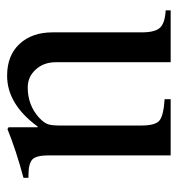

<svg xmlns="http://www.w3.org/2000/svg" viewBox="-0 -490 500 540"><g transform="rotate(90 250.0 -220.0)"><path d="M480 -50V-36Q402 -15 343 9L338 6V-76H336Q273 10 193 10Q136 10 103.5 -25Q71 -60 71 -118V-369Q71 -406 58 -420Q45 -434 9 -436V-450H155V-127Q155 -93 175.5 -70.5Q196 -48 226 -48Q275 -48 310 -79Q323 -91 328 -101.5Q333 -112 333 -137V-368Q333 -407 319 -418.5Q305 -430 259 -433V-450H417V-107Q417 -72 428.5 -61Q440 -50 474 -50Z"/></g></svg>

Font: STIX Math
Style: Regular
Weight: 400
Designer: MicroPress Inc., with final additions and corrections provided by Coen Hoffman, Elsevier (retired)
Version: Version 1.1.1